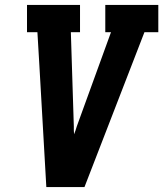

<svg xmlns="http://www.w3.org/2000/svg" viewBox="-20 -755 659 775"><path d="M167 0 139 -490 131 -625H89V-735H303V-625H266L278 -245Q278 -237 278 -229Q278 -221 279 -213Q282 -221 285 -229Q288 -237 290 -245L428 -625H405V-735H619V-625H563L321 0Z"/></svg>

Font: Iosevka Etoile Extrabold
Style: Italic
Weight: 800
Italic angle: -9°
Designer: Belleve Invis
Foundry: Belleve Invis
Version: Version 22.1.2; ttfautohint (v1.8.4)